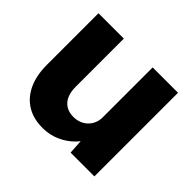

<svg xmlns="http://www.w3.org/2000/svg" viewBox="-132 -691 862 862"><g transform="rotate(45 298.5 -260.0)"><path d="M44 -203V-531H205V-225Q205 -193 215 -170Q225 -147 245 -134.5Q265 -122 293 -122Q314 -122 331.5 -129Q349 -136 361.5 -148.5Q374 -161 381 -177.5Q388 -194 388 -214V-531H549V0H398L391 -109L421 -121Q409 -83 381 -53.5Q353 -24 314 -6.5Q275 11 231 11Q172 11 130.5 -14.5Q89 -40 66.5 -88Q44 -136 44 -203Z"/></g></svg>

Font: Our Lexend
Style: Bold
Weight: 700
Designer: Bonnie Shaver-Troup, Thomas Jockin
Foundry: Lexend
Version: Version 1.007